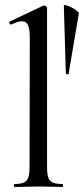

<svg xmlns="http://www.w3.org/2000/svg" viewBox="-20 -747 335 767"><path d="M235 -725 243 -453C243 -450 253 -449 254 -452L295 -693C297 -705 235 -735 235 -725ZM38 0C63 0 97 -2 133 -2C170 -2 204 0 229 0C233 0 233 -12 229 -12C179 -12 168 -26 168 -81V-715C168 -719 162 -725 157 -725C156 -725 155 -725 152 -724L19 -661C14 -659 19 -647 25 -649C43 -658 57 -662 68 -662C91 -662 99 -642 99 -595L98 -81C98 -26 87 -12 38 -12C35 -12 35 0 38 0Z"/></svg>

Font: Cormorant Infant Book
Style: Regular
Weight: 500
Designer: Christian Thalmann (Catharsis Fonts)
Version: Version 1.000;PS 002.000;hotconv 1.0.88;makeotf.lib2.5.64775